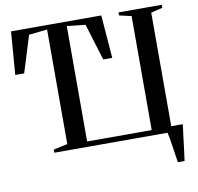

<svg xmlns="http://www.w3.org/2000/svg" viewBox="-96 -843 1156 1123"><g transform="rotate(-10 482.0 -281.5)"><path d="M870 180Q866.5 158 862.8 132.5Q859 107 855.2 81.8Q851.5 56.5 847.8 35Q844 13.5 840.5 0H168V-18.5L251.5 -36.5V-717L142.5 -705L75 -487.5H22L42 -743H578L598 -487.5H544.5L478 -705L368.5 -717V-31.5H752V-708.5L680 -725V-743H937V-725L868.5 -708.5V-34H937Q934.5 -14 931.8 7.8Q929 29.5 926.2 52.2Q923.5 75 920.8 97.2Q918 119.5 915.2 140.5Q912.5 161.5 910 180Z"/></g></svg>

Font: Merriweather 144pt Medium
Style: Regular
Weight: 500
Version: Version 2.100